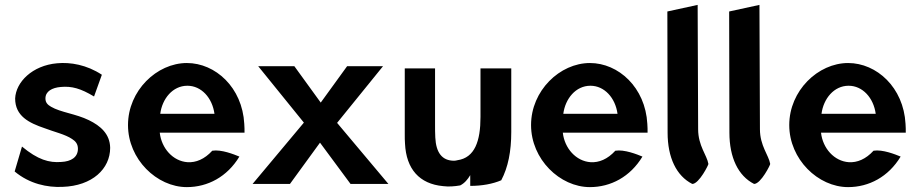

<svg xmlns="http://www.w3.org/2000/svg" viewBox="-20 -753 3769 786"><path d="M40 -51C101 0 174 15 236 12C358 8 431 -62 431 -148C430 -205 391 -238 344 -261C291 -287 228 -293 189 -316C175 -324 166 -333 166 -350C166 -379 193 -394 229 -397C274 -401 310 -391 365 -358L397 -447C335 -488 268 -499 214 -494C112 -485 45 -417 42 -350C42 -278 98 -250 163 -228C202 -213 247 -203 275 -184C289 -175 299 -164 299 -144C299 -109 271 -92 231 -90C181 -86 135 -99 70 -153Z M634 -210H981C981 -222 981 -234 980 -246C972 -395 862 -495 745 -495C622 -495 504 -382 504 -241C504 -101 622 13 745 13C830 13 910 -29 960 -112C938 -121 886 -142 849 -136C817 -101 782 -87 748 -89C688 -93 641 -146 634 -210ZM858 -287H636C644 -349 687 -402 747 -402C804 -402 849 -353 858 -287Z M1401 -482 1293 -333 1185 -482H1037L1224 -251L1014 0H1167L1290 -169L1415 0H1570L1360 -250L1548 -482Z M1637 -473V-203C1637 -190 1637 -177 1638 -165C1643 -61 1697 0 1794 9C1817 12 1841 10 1864 6C1882 -3 1895 -19 1905 -36V8C1953 8 1997 0 2032 -15C2060 -68 2073 -133 2073 -213V-473H1947V-274C1947 -176 1924 -107 1852 -97C1848 -96 1844 -95 1839 -95C1789 -95 1765 -129 1762 -190C1761 -207 1761 -225 1761 -243V-473Z M2284 -210H2631C2631 -222 2631 -234 2630 -246C2622 -395 2512 -495 2395 -495C2272 -495 2154 -382 2154 -241C2154 -101 2272 13 2395 13C2480 13 2560 -29 2610 -112C2588 -121 2536 -142 2499 -136C2467 -101 2432 -87 2398 -89C2338 -93 2291 -146 2284 -210ZM2508 -287H2286C2294 -349 2337 -402 2397 -402C2454 -402 2499 -353 2508 -287Z M2814 0C2842 0 2882 -81 2880 -82C2874 -118 2838 -156 2838 -224L2836 -733L2712 -706L2713 -210C2713 -108 2749 -33 2814 0Z M3067 0C3095 0 3135 -81 3133 -82C3127 -118 3091 -156 3091 -224L3089 -733L2965 -706L2966 -210C2966 -108 3002 -33 3067 0Z M3341 -210H3688C3688 -222 3688 -234 3687 -246C3679 -395 3569 -495 3452 -495C3329 -495 3211 -382 3211 -241C3211 -101 3329 13 3452 13C3537 13 3617 -29 3667 -112C3645 -121 3593 -142 3556 -136C3524 -101 3489 -87 3455 -89C3395 -93 3348 -146 3341 -210ZM3565 -287H3343C3351 -349 3394 -402 3454 -402C3511 -402 3556 -353 3565 -287Z"/></svg>

Font: Bluebird
Style: Nrw
Weight: 400
Designer: Jasper
Foundry: Cannot Into Space Fonts
Version: Version 0.98